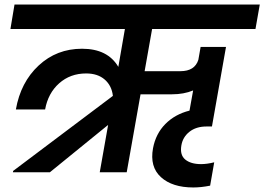

<svg xmlns="http://www.w3.org/2000/svg" viewBox="-20 -760 1166 847"><path d="M420 0 457 -209 200 0H37L38 -6L478 -337Q473 -382 442 -409Q411 -436 360 -436Q290 -436 241 -392.5Q192 -349 179 -277H50Q71 -397 150.5 -471Q230 -545 342 -545Q455 -545 502 -465L531 -632H26L44 -740H1126L1107 -632H651L618 -446H776Q839 -446 855 -496L865 -553H977L915 -202H891Q845 -202 815.5 -178.5Q786 -155 780 -118Q773 -76 797.5 -56Q822 -36 867 -36Q893 -36 925 -44L907 59Q867 67 833 67Q740 67 690 21.5Q640 -24 655 -106Q667 -170 709.5 -213Q752 -256 816 -272L832 -361Q791 -344 739 -344H600L539 0Z"/></svg>

Font: Poppins SemiBold
Style: Italic
Weight: 600
Italic angle: -10°
Designer: Ninad Kale (Devanagari), Jonny Pinhorn (Latin)
Foundry: Indian Type Foundry
Version: Version 3.200;PS 1.000;hotconv 16.6.54;makeotf.lib2.5.65590